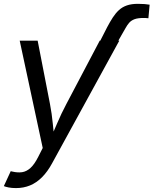

<svg xmlns="http://www.w3.org/2000/svg" viewBox="-29 -754 786 982"><path d="M483.9 -545.9 519 -614.7Q533.7 -642.6 548.1 -664.8Q562.5 -687 579.6 -702.6Q596.7 -718.3 620.1 -726.3Q643.6 -734.4 676.3 -734.4Q694.8 -734.4 710.4 -733.2Q726.1 -731.9 736.3 -730L730 -660.6Q723.1 -661.6 716.1 -661.9Q709 -662.1 705.1 -662.1Q676.3 -662.1 659.2 -655.8Q642.1 -649.4 631.8 -637.7Q621.6 -626 612.8 -609.9L576.2 -545.9ZM-9.3 197.8 25.9 121.6 34.2 123.5Q61 129.9 83.7 126.7Q106.4 123.5 126.7 105.2Q147 86.9 166.5 48.3L189.5 2.9L71.8 -545.9H163.6L226.6 -222.2Q236.3 -171.9 241 -121.8Q245.6 -71.8 252 -24.9H219.7Q241.7 -71.8 262.7 -121.8Q283.7 -171.9 310.5 -222.2L481 -545.9H581.1L237.3 81.5Q213.9 124.5 185.8 152.6Q157.7 180.7 124.8 194.3Q91.8 208 52.7 208Q31.2 208 14.4 204.6Q-2.4 201.2 -9.3 197.8Z"/></svg>

Font: Adwaita Sans
Style: Italic
Weight: 400
Italic angle: -9.39999°
Designer: Rasmus Andersson
Foundry: rsms
Version: Version 4.001;git-9221beed3